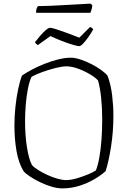

<svg xmlns="http://www.w3.org/2000/svg" viewBox="-20 -1045 709 1065"><path d="M325 0Q299 0 266.5 -9.5Q234 -19 203 -34Q172 -49 147 -65.5Q122 -82 111 -95Q83 -141 71.5 -208Q60 -275 60 -348Q60 -400 65.5 -452Q71 -504 80.5 -549.5Q90 -595 102 -626Q124 -641 156.5 -658.5Q189 -676 227 -691Q265 -706 303 -715.5Q341 -725 372 -725Q396 -725 426.5 -715Q457 -705 488 -689Q519 -673 543 -655.5Q567 -638 577 -624Q595 -575 602 -516.5Q609 -458 609 -404Q609 -315 596 -232Q583 -149 566 -96Q541 -73 503.5 -51Q466 -29 420.5 -14.5Q375 0 325 0ZM347 -46Q372 -46 405 -55.5Q438 -65 468 -77.5Q498 -90 512 -100Q523 -127 531 -171.5Q539 -216 543 -271Q547 -326 547 -383Q547 -446 541 -502.5Q535 -559 524 -598Q512 -613 481.5 -631.5Q451 -650 415 -663.5Q379 -677 348 -677Q325 -677 289 -668Q253 -659 216.5 -646Q180 -633 155 -619Q143 -594 135 -553.5Q127 -513 123 -466Q119 -419 119 -372Q119 -294 129.5 -228Q140 -162 157 -130Q168 -117 191 -102.5Q214 -88 242 -75Q270 -62 298 -54Q326 -46 347 -46ZM419 -789Q410 -789 383 -797Q356 -805 322.5 -818Q289 -831 260 -845L190 -795Q186 -797 181 -801.5Q176 -806 174 -811Q187 -828 203 -846.5Q219 -865 234 -878Q249 -891 258 -891Q267 -891 294.5 -882Q322 -873 356.5 -860.5Q391 -848 420 -836L479 -895Q485 -894 490 -890Q495 -886 497 -882Q486 -862 471 -840.5Q456 -819 442 -804Q428 -789 419 -789ZM180 -974Q180 -989 183.5 -998.5Q187 -1008 191 -1011Q220 -1011 262.5 -1013Q305 -1015 349.5 -1017.5Q394 -1020 430 -1022Q466 -1024 482 -1025L492 -1016Q491 -1003 487.5 -991Q484 -979 481 -974Z"/></svg>

Font: Texturina 72pt Thin
Style: Regular
Weight: 100
Designer: Guillermo Torres Carreño
Foundry: Omnibus-Type
Version: Version 1.002; ttfautohint (v1.8.3)